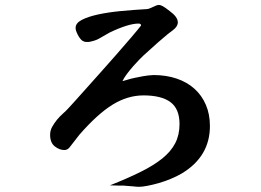

<svg xmlns="http://www.w3.org/2000/svg" viewBox="-20 -674 1040 765"><path d="M816.4 -171.9Q816.4 -50.8 705.1 16.6Q685.5 28.3 660.6 38.6Q635.7 48.8 611.8 55.7Q587.9 62.5 566.9 66.4Q545.9 70.3 535.2 70.3Q529.3 70.3 522.5 69.8Q515.6 69.3 508.8 68.4L482.4 66.4Q476.6 65.4 471.2 65.4Q465.8 65.4 460 65.4H450.2Q442.4 65.4 434.1 64.9Q425.8 64.5 418 64.5Q487.3 37.1 539.6 11.2Q591.8 -14.6 626.5 -42.5Q661.1 -70.3 678.2 -103.5Q695.3 -136.7 695.3 -179.7Q695.3 -240.2 659.2 -267.1Q623 -293.9 551.8 -293.9Q488.3 -293.9 428.2 -256.8Q368.2 -219.7 295.9 -136.7L258.8 -88.9Q250 -76.2 236.3 -76.2Q216.8 -76.2 198.2 -90.8Q179.7 -105.5 179.7 -136.7Q179.7 -154.3 188 -168.9Q196.3 -183.6 207 -196.8Q217.8 -210 230.5 -221.2Q243.2 -232.4 252 -242.2Q254.9 -245.1 273.9 -266.1Q293 -287.1 320.3 -317.9Q347.7 -348.6 380.9 -385.7Q414.1 -422.9 445.3 -458.5Q476.6 -494.1 502.4 -524.4Q528.3 -554.7 542 -572.3Q542 -580.1 532.2 -580.1Q491.2 -580.1 416 -543.9L377 -521.5Q367.2 -515.6 356 -512.2Q344.7 -508.8 334 -506.8Q328.1 -506.8 323.2 -506.8Q318.4 -506.8 314.5 -508.8Q309.6 -509.8 303.7 -515.6Q297.9 -521.5 293 -529.8Q288.1 -538.1 284.7 -546.9Q281.2 -555.7 281.2 -562.5Q281.2 -582 305.7 -594.7Q330.1 -607.4 370.1 -616.2Q410.2 -625 460.9 -629.9Q511.7 -634.8 564.5 -637.7Q568.4 -637.7 575.2 -640.1Q582 -642.6 588.9 -646Q595.7 -649.4 602.1 -651.9Q608.4 -654.3 612.3 -654.3Q620.1 -654.3 629.4 -648.9Q638.7 -643.6 656.2 -629.9Q688.5 -606.4 688.5 -585Q688.5 -568.4 668.9 -553.7L648.4 -538.1Q633.8 -526.4 609.4 -504.9Q585 -483.4 550.8 -452.1Q544.9 -446.3 533.7 -435.1Q522.5 -423.8 509.8 -409.2Q497.1 -394.5 485.4 -378.9Q473.6 -363.3 467.8 -350.6Q472.7 -351.6 484.9 -355.5Q497.1 -359.4 514.2 -363.3Q531.2 -367.2 551.3 -370.6Q571.3 -374 591.8 -375Q642.6 -375 684.1 -360.8Q725.6 -346.7 754.9 -320.3Q784.2 -293.9 800.3 -256.3Q816.4 -218.8 816.4 -171.9Z"/></svg>

Font: JasonHandwriting1
Style: Regular
Weight: 400
Version: Version 1.48.20